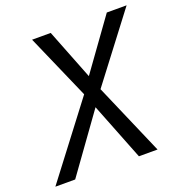

<svg xmlns="http://www.w3.org/2000/svg" viewBox="-137 -810 871 920"><g transform="rotate(-20 299.0 -350.0)"><path d="M507 -700H608L353 -365L511 0H416L301 -292L91 0H-10L271 -369L126 -700H221L322 -443Z"/></g></svg>

Font: Jost*
Style: Italic
Weight: 400
Italic angle: -10°
Version: Version 3.7